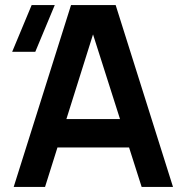

<svg xmlns="http://www.w3.org/2000/svg" viewBox="-20 -740 725 760"><path d="M34.2 0 261.2 -720H437.8L664.8 0H540.7L334.8 -646H361.5L158.3 0ZM160.8 -156.2V-268.7H538.8V-156.2ZM119.7 -535H28.2L105.3 -720H196.8Z"/></svg>

Font: Manrope
Style: Regular
Weight: 400
Designer: Mikhail Sharanda
Foundry: Mikhail Sharanda
Version: Version 4.503